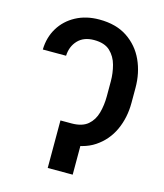

<svg xmlns="http://www.w3.org/2000/svg" viewBox="-111 -820 769 903"><g transform="rotate(15 274.0 -368.5)"><path d="M229.5 -231.4H262.2Q312.5 -231.9 339.6 -255.1Q366.7 -278.3 377.2 -316.4Q387.7 -354.5 387.7 -397.5V-470.7Q387.7 -510.3 377.4 -548.6Q367.2 -586.9 340.3 -612.3Q313.5 -637.7 262.2 -637.7Q211.9 -637.7 183.6 -607.9Q155.3 -578.1 153.3 -532.2H40Q41.5 -591.8 69.6 -637.9Q97.7 -684.1 147.2 -710.7Q196.8 -737.3 261.2 -737.3Q343.3 -737.3 397.9 -700.7Q452.6 -664.1 480.2 -603.8Q507.8 -543.5 507.8 -470.7V-397.5Q507.8 -325.2 480.2 -265.1Q452.6 -205.1 397.9 -168.7Q343.3 -132.3 260.7 -132.3H229.5ZM328.1 -231.4V0H206.5V-231.4Z"/></g></svg>

Font: Inter 17pt Medium
Style: Regular
Weight: 500
Version: Version 4.001;git-66647c0bb